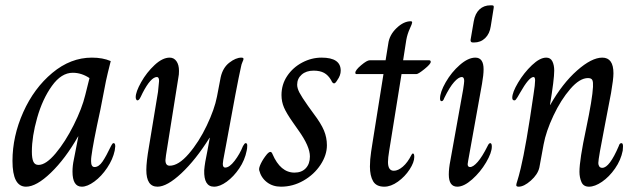

<svg xmlns="http://www.w3.org/2000/svg" viewBox="-20 -693 2408 723"><path d="M27 -87Q27 -180 67.5 -270.5Q108 -361 177 -418.5Q246 -476 326 -476Q367 -476 397 -463Q384 -412 379 -388L358 -280Q330 -152 324 -103Q323 -96 323 -86Q323 -64 336 -64Q352 -64 366 -84.5Q380 -105 398 -143Q399 -144 401.5 -149Q404 -154 408 -154Q414 -154 414 -142L412 -126Q405 -93 383.5 -61Q362 -29 335.5 -9.5Q309 10 288 10Q253 10 253 -47Q253 -69 258 -92L275 -179H274Q226 -95 171.5 -42.5Q117 10 78 10Q27 10 27 -87ZM301 -335 317 -399Q287 -419 254 -419Q211 -419 175.5 -369.5Q140 -320 120 -249.5Q100 -179 100 -122Q100 -97 105.5 -84.5Q111 -72 125 -72Q153 -72 189.5 -115.5Q226 -159 257.5 -222Q289 -285 301 -335Z M531 -53Q531 -84 541 -141L575 -347Q579 -383 579 -388Q579 -403 571 -403Q548 -403 517 -343Q515 -339 510.5 -329.5Q506 -320 503 -317.5Q500 -315 497 -315Q495 -315 493 -318.5Q491 -322 491 -327Q491 -347 511.5 -383.5Q532 -420 562 -448Q592 -476 619 -476Q635 -476 644.5 -462.5Q654 -449 654 -426Q654 -411 652 -403L605 -108Q603 -94 603 -90Q603 -69 619 -69Q652 -69 690.5 -113.5Q729 -158 758.5 -220Q788 -282 797 -329L811 -402Q819 -438 843.5 -457Q868 -476 889 -476Q897 -476 897 -471Q897 -468 893 -459.5Q889 -451 887 -439Q873 -377 832 -151L826 -119Q819 -84 819 -76Q819 -62 828 -62Q844 -62 863.5 -87.5Q883 -113 895 -143Q901 -154 905 -154Q911 -154 911 -145Q911 -134 909 -126Q902 -90 881 -59Q860 -28 834 -9Q808 10 786 10Q747 10 749 -52Q751 -79 761 -125L770 -174H769Q717 -91 663 -40.5Q609 10 573 10Q531 10 531 -53Z M956 -52Q954 -60 962.5 -77.5Q971 -95 985 -112Q993 -121 998 -121Q1003 -121 1006 -113Q1036 -43 1089 -43Q1116 -43 1131.5 -59.5Q1147 -76 1147 -104Q1147 -142 1104 -202L1083 -232Q1059 -266 1049.5 -288Q1040 -310 1040 -335Q1040 -375 1061.5 -407Q1083 -439 1118 -457.5Q1153 -476 1191 -476Q1263 -476 1263 -427Q1263 -409 1250 -391Q1243 -379 1238 -379Q1232 -379 1227 -391Q1216 -410 1200.5 -418.5Q1185 -427 1161 -427Q1133 -427 1116 -412Q1099 -397 1099 -374Q1099 -361 1107.5 -344.5Q1116 -328 1140 -294L1161 -265Q1189 -228 1200 -201.5Q1211 -175 1211 -146Q1211 -109 1187 -72.5Q1163 -36 1123 -13Q1083 10 1038 10Q1007 10 985 -7Q963 -24 956 -52Z M1373 -66Q1373 -92 1377.5 -121.5Q1382 -151 1383 -157L1424 -414H1323Q1318 -414 1318 -419Q1318 -429 1340 -447.5Q1362 -466 1372 -466H1432L1442 -528Q1446 -561 1473 -587Q1500 -613 1527 -613Q1532 -613 1532 -608Q1532 -604 1523 -584.5Q1514 -565 1510 -543L1498 -466H1596Q1602 -466 1602 -460Q1602 -452 1578.5 -433Q1555 -414 1548 -414H1492L1451 -159Q1450 -152 1445.5 -125Q1441 -98 1441 -83Q1441 -50 1463 -50Q1479 -50 1497 -65.5Q1515 -81 1529 -109Q1530 -111 1531.5 -113Q1533 -115 1535 -115Q1540 -115 1540 -102Q1540 -82 1522.5 -55Q1505 -28 1478.5 -9Q1452 10 1427 10Q1397 10 1385 -10.5Q1373 -31 1373 -66Z M1752 -543 1764 -613Q1769 -642 1785.5 -657.5Q1802 -673 1827 -673H1831Q1837 -673 1838.5 -671Q1840 -669 1839 -663L1828 -594Q1824 -566 1807 -549.5Q1790 -533 1765 -533H1761Q1751 -533 1752 -543ZM1670 -36Q1670 -59 1676 -89L1724 -356Q1728 -382 1728 -388Q1728 -403 1719 -403Q1707 -403 1690 -384Q1673 -365 1653 -324Q1649 -312 1643 -312Q1637 -312 1637 -322Q1637 -346 1658.5 -383.5Q1680 -421 1711.5 -448.5Q1743 -476 1770 -476Q1801 -476 1801 -432Q1801 -411 1795 -377L1743 -88L1741 -75Q1741 -64 1750 -64Q1762 -64 1779 -83.5Q1796 -103 1816 -143Q1821 -154 1826 -154Q1832 -154 1832 -141Q1832 -118 1810.5 -81.5Q1789 -45 1758 -17.5Q1727 10 1702 10Q1670 10 1670 -36Z M1924 4Q1924 0 1928.5 -13.5Q1933 -27 1941 -60Q1961 -143 1989 -337Q1995 -375 1995 -390Q1995 -403 1989 -403Q1972 -403 1938 -343Q1933 -334 1929 -327.5Q1925 -321 1922.5 -318Q1920 -315 1917 -315Q1909 -315 1909 -325Q1909 -345 1931 -382Q1953 -419 1983 -447.5Q2013 -476 2037 -476Q2053 -476 2060 -462Q2067 -448 2067 -427Q2067 -394 2051 -298H2052Q2098 -379 2153 -427.5Q2208 -476 2248 -476Q2290 -476 2290 -417Q2290 -395 2281 -343L2258 -223Q2233 -96 2233 -79Q2233 -72 2236.5 -66.5Q2240 -61 2248 -61Q2275 -61 2310 -143Q2313 -154 2320 -154Q2326 -154 2326 -142Q2326 -133 2325 -126Q2318 -90 2296 -58.5Q2274 -27 2247 -8.5Q2220 10 2198 10Q2177 10 2169.5 -7.5Q2162 -25 2162 -46Q2162 -91 2187 -208Q2211 -322 2213 -366Q2214 -384 2210.5 -391.5Q2207 -399 2194 -399Q2163 -399 2127.5 -358Q2092 -317 2064 -257.5Q2036 -198 2027 -149L2011 -62Q2005 -36 1979 -13Q1953 10 1933 10Q1924 10 1924 4Z"/></svg>

Font: Charm
Style: Regular
Weight: 400
Designer: Katatrad Aksorn Co.,Ltd.
Foundry: Cadson Demak Co.,Ltd.
Version: Version 1.001